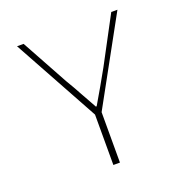

<svg xmlns="http://www.w3.org/2000/svg" viewBox="-120 -768 841 877"><g transform="rotate(-20 300.0 -330.0)"><path d="M284 0V-245L56 -660H88L212 -434Q235 -396 256 -357Q277 -318 300 -278H304Q328 -318 350 -357Q372 -396 394 -435L514 -660H544L316 -245V0Z"/></g></svg>

Font: Source Code Pro ExtraLight
Style: Regular
Weight: 200
Monospace: yes
Designer: Paul D. Hunt, Teo Tuominen
Foundry: Adobe
Version: Version 1.026;hotconv 1.1.0;makeotfexe 2.6.0